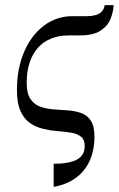

<svg xmlns="http://www.w3.org/2000/svg" viewBox="-20 -523 463 748"><path d="M189 205V115Q250 115 280 98.5Q310 82 310 46Q310 21 295.5 9.5Q281 -2 257.5 -6Q234 -10 206 -12Q178 -14 150 -20.5Q122 -27 98.5 -42.5Q75 -58 60.5 -89Q46 -120 46 -172Q46 -256 74 -321Q102 -386 151 -423Q200 -460 263 -460H318Q382 -460 388 -503H423Q421 -475 410 -448Q399 -421 371 -403Q343 -385 291 -385H247Q209 -385 178.5 -372.5Q148 -360 127 -336Q106 -312 95 -278Q84 -244 84 -201Q84 -159 98.5 -137.5Q113 -116 136.5 -107.5Q160 -99 188 -97Q216 -95 244 -93Q272 -91 295.5 -83Q319 -75 333.5 -53.5Q348 -32 348 9Q348 62 329.5 103Q311 144 275.5 170Q240 196 189 205Z"/></svg>

Font: Brygada 1918
Style: Italic
Weight: 400
Italic angle: -8°
Designer: Mateusz Machalski | Borys Kosmynka | Przemek Hoffer
Foundry: NIEPODLEGLA 2018
Version: Version 3.006